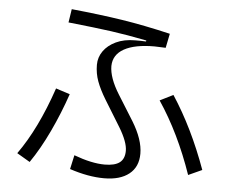

<svg xmlns="http://www.w3.org/2000/svg" viewBox="-55 -839 1109 925"><g transform="rotate(5 500.0 -376.0)"><path d="M314 -7 329 -75Q415 -43 478 -43Q527 -43 550.5 -61Q574 -79 574 -118Q574 -160 533 -228L455 -355Q427 -401 413 -439Q399 -477 399 -519Q399 -555 420 -585Q441 -615 480 -633.5Q519 -652 572 -652H599Q617 -652 625 -651L626 -656Q530 -675 454 -685.5Q378 -696 245 -710L255 -775Q395 -761 501.5 -744.5Q608 -728 736 -698L722 -629Q684 -631 668 -631Q573 -631 521.5 -602.5Q470 -574 469 -519Q469 -462 517 -385L593 -263Q645 -178 645 -110Q645 -46 601.5 -11.5Q558 23 481 23Q404 23 314 -7ZM883 -28Q815 -225 715 -374L779 -406Q878 -255 949 -58ZM54 -61Q145 -188 213 -388L281 -366Q249 -272 206.5 -182Q164 -92 117 -24Z"/></g></svg>

Font: PlemolJP35 Console
Style: Regular
Weight: 400
Version: v2.0.3; ttfautohint (v1.8.4.7-5d5b-dirty) -l 6 -r 45 -G 200 